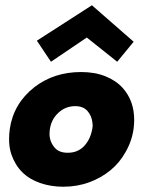

<svg xmlns="http://www.w3.org/2000/svg" viewBox="-20 -696 538 729"><path d="M220 13Q173.5 13 132.8 -1Q92 -15 64.5 -42.2Q37 -69.5 23 -110.5Q14 -137.5 14.5 -169.5Q14.5 -186.5 17 -205Q30.5 -302 110.5 -365Q185 -422.5 288 -422.5Q340 -422.5 380 -406.5Q420 -390.5 445.5 -362.5Q489.5 -313.5 489.5 -241Q489.5 -176 457.5 -120Q435 -79 400 -50Q365 -21 319 -4Q273 13 220 13ZM237.5 -116Q275 -116 299 -141Q327 -170.5 332 -218.5L331 -229.5Q328.5 -256 312.2 -274.5Q296 -293 265.5 -293Q225.5 -293 196.8 -263Q168 -233 168 -185.5Q169 -156.5 188 -135Q204 -116 237.5 -116ZM425 -461.5 309.5 -553.5 173.5 -461.5 120 -541.5 329 -676 487.5 -537.5Z"/></svg>

Font: Lucymar Sans ExtraBold
Style: Italic
Weight: 800
Italic angle: -10°
Foundry: The League of Moveable Type (original font) / Main changes by Cristiano Sobral with portions from Mirco Monsees
Version: Version 2.00;August 30, 2020;FontCreator 13.0.0.2681 64-bit